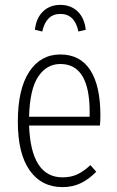

<svg xmlns="http://www.w3.org/2000/svg" viewBox="-20 -755 479 786"><path d="M389 -241H99Q107 -29 236 -29Q270 -29 296 -41Q322 -53 350 -79L374 -52Q344 -21 310.5 -5Q277 11 236 11Q150 11 101.5 -57.5Q53 -126 53 -257Q53 -390 99.5 -461Q146 -532 227 -532Q308 -532 349.5 -468Q391 -404 391 -282Q391 -261 389 -241ZM347 -297Q347 -493 227 -493Q171 -493 136.5 -441.5Q102 -390 99 -277H347ZM331 -633 301 -626Q286 -698 227 -698Q169 -698 153 -626L123 -633Q128 -681 156 -708Q184 -735 227 -735Q270 -735 298 -708Q326 -681 331 -633Z"/></svg>

Font: Fira Sans Extra Condensed ExtraLight
Style: Regular
Weight: 275
Width: 1
Designer: Carrois Corporate & Edenspiekermann AG
Foundry: Carrois Corporate GbR & Edenspiekermann AG
Version: Version 4.203